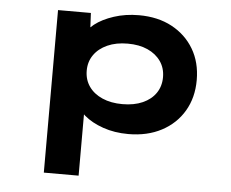

<svg xmlns="http://www.w3.org/2000/svg" viewBox="-53 -603 1063 885"><g transform="rotate(5 478.5 -160.5)"><path d="M181 220V-532H333L339 -412L309 -421Q317 -452 351.5 -479Q386 -506 439.5 -523.5Q493 -541 555 -541Q643 -541 708 -506Q773 -471 809.5 -409.5Q846 -348 846 -266Q846 -185 809.5 -123Q773 -61 707 -26Q641 9 553 9Q489 9 436 -9.5Q383 -28 348.5 -57.5Q314 -87 305 -117L342 -131V220ZM514 -126Q568 -126 607.5 -143.5Q647 -161 668.5 -192.5Q690 -224 690 -266Q690 -308 668 -339.5Q646 -371 607 -388.5Q568 -406 515 -406Q461 -406 421 -388Q381 -370 359 -338.5Q337 -307 337 -266Q337 -224 359 -192.5Q381 -161 421 -143.5Q461 -126 514 -126Z"/></g></svg>

Font: Lexend Tera
Style: Bold
Weight: 700
Designer: Bonnie Shaver-Troup, Thomas Jockin
Foundry: Lexend
Version: Version 1.007